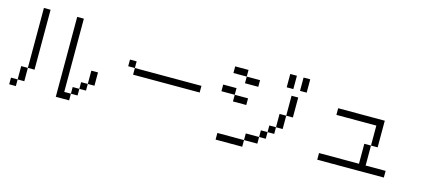

<svg xmlns="http://www.w3.org/2000/svg" viewBox="-60 -1396 4120 1857"><g transform="rotate(15 2000.0 -467.0)"><path d="M600 -866.7V-133.3H666.7V-66.7H533.3V-866.7ZM133.3 -133.3V-66.7H66.7V-133.3ZM133.3 -266.7H200V-133.3H133.3ZM733.3 -133.3H666.7V-200H733.3ZM733.3 -200V-266.7H800V-200ZM266.7 -266.7H200V-866.7H266.7ZM866.7 -266.7H800V-400H866.7Z M1866.7 -466.7H1200V-533.3H1866.7ZM1133.3 -533.3V-600H1200V-533.3Z M2600 -266.7V-333.3H2666.7V-266.7ZM2600 -200H2533.3V-266.7H2600ZM2733.3 -733.3H2666.7V-866.7H2733.3ZM2133.3 -66.7V-133.3H2400V-66.7ZM2133.3 -733.3V-800H2266.7V-733.3ZM2733.3 -333.3H2666.7V-466.7H2733.3ZM2733.3 -466.7V-666.7H2800V-466.7ZM2866.7 -733.3H2800V-866.7H2866.7ZM2266.7 -666.7V-733.3H2400V-666.7ZM2400 -133.3V-200H2533.3V-133.3ZM2066.7 -533.3V-600H2200V-533.3ZM2200 -466.7V-533.3H2333.3V-466.7Z M3533.3 -200V-400H3600V-200H3800V-133.3H3133.3V-200ZM3600 -400V-600H3200V-666.7H3666.7V-400Z"/></g></svg>

Font: Galmuri14 Regular
Style: Regular
Weight: 400
Designer: Lee Minseo (quiple)
Version: Version 2.399;hotconv 1.1.1;makeotfexe 2.6.0 DEVELOPMENT